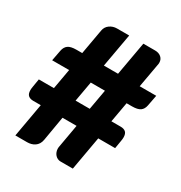

<svg xmlns="http://www.w3.org/2000/svg" viewBox="-170 -852 921 975"><g transform="rotate(30 290.0 -364.0)"><path d="M431 -197.5 396 0H324Q314.5 0 306.2 -4Q298 -8 292 -14.8Q286 -21.5 282.5 -30.8Q279 -40 279 -50.5Q279 -53 279.2 -56Q279.5 -59 280 -61.5L304 -197.5H221.5L197 -54Q194.5 -39.5 188 -29.2Q181.5 -19 172 -12.5Q162.5 -6 151.2 -3Q140 0 128 0H59L94 -197.5H50Q31 -197.5 20.5 -206.8Q10 -216 10 -238Q10 -242.5 10.5 -247.5Q11 -252.5 12 -258L20 -306H108.5L129.5 -424H30L42 -487Q46.5 -510 61.8 -521Q77 -532 110 -532H144L170 -678.5Q174 -702 192.5 -715.2Q211 -728.5 235 -728.5H306L271 -532H354L389 -728.5H458Q480 -728.5 493.8 -716.5Q507.5 -704.5 507.5 -685.5Q507.5 -683.5 507.5 -681.8Q507.5 -680 507 -677.5L481 -532H578L566 -469Q561.5 -445.5 546.2 -434.8Q531 -424 498 -424H466.5L445.5 -306H500Q519 -306 529.5 -296.8Q540 -287.5 540 -265.5Q540 -261 539.5 -256Q539 -251 538 -245.5L530 -197.5ZM235.5 -306H318.5L339.5 -424H256.5Z"/></g></svg>

Font: LatoHex
Style: Regular
Weight: 900
Designer: Lukasz Dziedzic
Foundry: tyPoland Lukasz Dziedzic
Version: Version 1.104; Western+Polish opensource